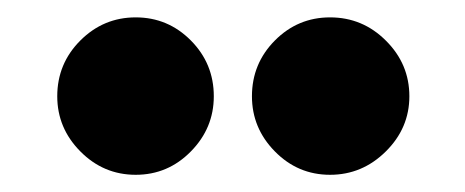

<svg xmlns="http://www.w3.org/2000/svg" viewBox="-20 -750 535 221"><path d="M270 -639.2Q270 -676.8 296.4 -703.4Q322.8 -730 359.9 -730Q397.5 -730 424.3 -703.1Q451.2 -676.3 451.2 -639.2Q451.2 -602.5 424.1 -575.7Q397 -548.8 359.9 -548.8Q322.8 -548.8 296.4 -575.7Q270 -602.5 270 -639.2ZM45.9 -639.2Q45.9 -676.8 72.5 -703.4Q99.1 -730 136.2 -730Q173.3 -730 199.7 -703.4Q226.1 -676.8 226.1 -639.2Q226.1 -602.5 199.7 -575.7Q173.3 -548.8 136.2 -548.8Q99.1 -548.8 72.5 -575.7Q45.9 -602.5 45.9 -639.2Z"/></svg>

Font: Human Sans Black
Style: Regular
Weight: 800
Designer: Tim Radville
Foundry: Continuum
Version: Version 1.000;FEAKit 1.0